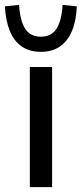

<svg xmlns="http://www.w3.org/2000/svg" viewBox="-48 -765 334 785"><path d="M74 0V-491H165V0ZM119 -553Q73 -553 41 -575Q9 -597 -8 -639Q-25 -681 -28 -739L30 -745Q34 -680 55 -647.5Q76 -615 119 -615Q162 -615 183 -647.5Q204 -680 208 -745L266 -739Q264 -681 246.5 -639Q229 -597 197 -575Q165 -553 119 -553Z"/></svg>

Font: Nunito Sans 10pt SemiCondensed Medium
Style: Regular
Weight: 500
Width: 4
Designer: Vernon Adams
Foundry: Vernon Adams
Version: Version 3.101;gftools[0.9.27]